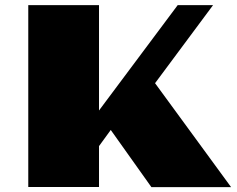

<svg xmlns="http://www.w3.org/2000/svg" viewBox="-20 -746 944 766"><path d="M92.8 -725.6H375V-305.2L689 -725.6H830.1L598.6 -414.1L901.9 0.5H584L421.9 -227.5L375 -163.1V0H92.8Z"/></svg>

Font: Poller One
Style: Regular
Weight: 400
Designer: Yvonne Schttler
Foundry: Yvonne Schttler
Version: Version 1.002